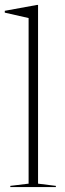

<svg xmlns="http://www.w3.org/2000/svg" viewBox="-26 -762 265 782"><path d="M129 -14 201.5 -5V0H16V-5L90.5 -14V-688.5L-6.5 -710.5V-718L125 -742H129Z"/></svg>

Font: Newsreader 72pt ExtraLight
Style: Regular
Weight: 275
Designer: Hugues Gentile
Foundry: Production Type
Version: Version 1.003; ttfautohint (v1.8.3)